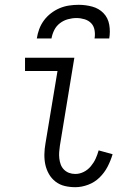

<svg xmlns="http://www.w3.org/2000/svg" viewBox="-20 -770 540 798"><path d="M293 8Q270 8 249 3Q228 -2 211 -15Q194 -28 183.5 -46.5Q173 -65 168.5 -85.5Q164 -106 164.5 -129Q165 -152 169 -174L219 -475H84V-530H289L229 -165Q227 -152 226 -138.5Q225 -125 226.5 -111.5Q228 -98 232.5 -86Q237 -74 246 -65Q255 -56 267 -51.5Q279 -47 293 -47Q311 -47 328 -55.5Q345 -64 357.5 -79Q370 -94 377.5 -110.5Q385 -127 390 -145L448 -129Q440 -102 427 -77Q414 -52 393.5 -32Q373 -12 346 -2Q319 8 293 8ZM133 -610Q136 -630 143 -649Q150 -668 162.5 -685Q175 -702 192 -715Q209 -728 228 -736Q247 -744 267 -747Q287 -750 307 -750Q336 -750 363.5 -742.5Q391 -735 410 -715.5Q429 -696 434 -667.5Q439 -639 434 -610H373Q376 -627 373 -644.5Q370 -662 359 -673.5Q348 -685 331.5 -690Q315 -695 298 -695Q280 -695 262 -690Q244 -685 229 -673.5Q214 -662 205.5 -645Q197 -628 194 -610Z"/></svg>

Font: Iosevka Slab Light
Style: Italic
Weight: 300
Italic angle: -9°
Monospace: yes
Designer: Belleve Invis
Foundry: Belleve Invis
Version: Version 11.1.1; ttfautohint (v1.8.3)